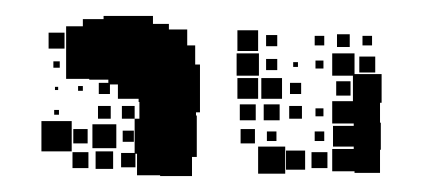

<svg xmlns="http://www.w3.org/2000/svg" viewBox="-20 -797 549 241"><path d="M150 -587H132V-605H149V-648H155V-669H154V-688V-673H128V-691H118V-679H104V-693H116V-697H92V-698H63V-728V-764H84V-773H110V-777H172V-767H192V-760H215V-740H225V-716H231V-656H226V-652H227V-600H221V-576H181V-577H152V-604H150ZM304 -733H278V-759H304ZM61 -736H41V-756H61ZM419 -738H403V-754H419ZM328 -739H314V-753H328ZM447 -740H435V-752H447ZM387 -740H375V-752H387ZM457 -580H425V-582H397V-610H424V-613H398V-639H424V-642H397V-670H423V-702H397V-730H425V-704H459V-668H457V-643H458V-609H457ZM305 -702H277V-730H305ZM451 -706H431V-726H451ZM328 -709H314V-723H328ZM386 -711H376V-721H386ZM55 -712H47V-720H55ZM354 -713H348V-719H354ZM334 -673H308V-699H334ZM304 -673H278V-699H304ZM420 -677H402V-695H420ZM358 -679H344V-693H358ZM84 -683H78V-689H84ZM53 -684H49V-688H53ZM425 -643V-668V-643ZM301 -646H281V-666H301ZM331 -646H311V-666H331ZM119 -648H103V-664H119ZM359 -648H343V-664H359ZM149 -648H133V-664H149ZM386 -651H376V-661H386ZM54 -653H48V-659H54ZM70 -607H32V-645H70ZM126 -611H96V-641H126ZM90 -617H72V-635H90ZM300 -617H282V-635H300ZM148 -619H134V-633H148ZM387 -620H375V-632H387ZM327 -620H315V-632H327ZM338 -579H304V-613H338ZM363 -584H339V-608H363ZM122 -585H100V-607H122ZM391 -586H371V-606H391ZM91 -586H71V-606H91Z"/></svg>

Font: Rubik Storm
Style: Regular
Weight: 400
Designer: Hubert and Fischer, NaN
Foundry: Hubert and Fischer, NaN
Version: Version 2.201